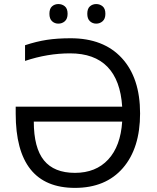

<svg xmlns="http://www.w3.org/2000/svg" viewBox="-20 -913 770 943"><path d="M324.2 -650.9Q213.4 -650.9 103 -613.8V-690.9Q159.2 -709.5 210.4 -717.3Q261.7 -725.1 327.1 -725.1Q488.8 -725.1 578.4 -627.7Q668 -530.3 668 -356Q668 -185.1 583.5 -87.6Q499 9.8 348.1 9.8Q57.1 9.8 57.1 -355V-389.2H580.1Q571.8 -519 507.6 -585Q443.4 -650.9 324.2 -650.9ZM348.1 -64Q450.7 -64 511.5 -129.6Q572.3 -195.3 580.1 -315.9H146Q146 -187 195.8 -125.5Q245.6 -64 348.1 -64ZM222.7 -845.2Q222.7 -870.6 235.6 -881.8Q248.5 -893.1 266.6 -893.1Q285.2 -893.1 298.6 -881.8Q312 -870.6 312 -845.2Q312 -820.8 298.6 -808.8Q285.2 -796.9 266.6 -796.9Q248.5 -796.9 235.6 -808.8Q222.7 -820.8 222.7 -845.2ZM408.7 -845.2Q408.7 -870.6 421.6 -881.8Q434.6 -893.1 452.6 -893.1Q470.7 -893.1 484.1 -881.8Q497.6 -870.6 497.6 -845.2Q497.6 -820.8 484.1 -808.8Q470.7 -796.9 452.6 -796.9Q434.6 -796.9 421.6 -808.8Q408.7 -820.8 408.7 -845.2Z"/></svg>

Font: HunimalSansv1.5
Style: Regular
Weight: 400
Foundry: Ascender Corporation
Version: Version 1.10